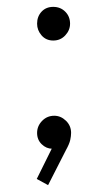

<svg xmlns="http://www.w3.org/2000/svg" viewBox="-20 -425 309 559"><path d="M87 96 138 -7 158 -11Q155 -3 148.5 2.5Q142 8 132 8Q115 8 101.5 -5Q88 -18 88 -38Q88 -58 102.5 -73Q117 -88 138 -88Q157 -88 172 -73.5Q187 -59 187 -38Q187 -29 184.5 -17.5Q182 -6 172 12L120 114ZM135 -307Q114 -307 101 -322Q88 -337 88 -356Q88 -377 101 -391Q114 -405 135 -405Q156 -405 170 -391Q184 -377 184 -356Q184 -337 170 -322Q156 -307 135 -307Z"/></svg>

Font: Outfit Thin ExtraLight
Style: Regular
Weight: 250
Version: Version 1.100;gftools[0.9.27]